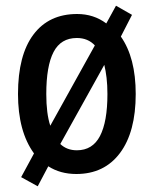

<svg xmlns="http://www.w3.org/2000/svg" viewBox="-20 -599 539 672"><path d="M455 -270Q455 -137 400 -63.5Q345 10 247 10Q191 10 149 -17L112 53L54 21L99 -62Q43 -139 43 -270Q43 -406 97 -478Q151 -550 250 -550Q308 -550 352 -517L386 -579L442 -547L403 -471Q455 -397 455 -270ZM142 -270Q142 -201 156 -159L312 -440Q288 -466 249 -466Q193 -466 167.5 -417Q142 -368 142 -270ZM356 -270Q356 -301 353 -326.5Q350 -352 345 -372L191 -95Q214 -73 249 -73Q304 -73 330 -123Q356 -173 356 -270Z"/></svg>

Font: Noto Sans Malayalam Condensed Medium
Style: Regular
Weight: 500
Width: 3
Designer: Jelle Bosma - Monotype Design Team
Foundry: Monotype Imaging Inc.
Version: Version 2.104; ttfautohint (v1.8.4.7-5d5b)